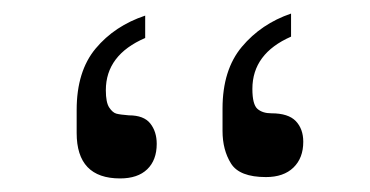

<svg xmlns="http://www.w3.org/2000/svg" viewBox="-20 -777 546 283"><path d="M352 -646Q352 -623 359.5 -616.5Q367 -610 380 -610Q405 -610 416 -598.5Q427 -587 427 -568Q427 -544 412.5 -530Q398 -516 372 -516Q333 -516 320.5 -536Q308 -556 308 -584V-617Q308 -674 336.5 -708Q365 -742 409 -757V-723Q352 -698 352 -646ZM136 -644Q136 -626 141 -618.5Q146 -611 151.5 -609.5Q157 -608 170 -607Q192 -607 201.5 -595Q211 -583 211 -565Q211 -541 197 -527.5Q183 -514 157 -514Q93 -514 93 -581V-615Q93 -672 121 -705.5Q149 -739 194 -754V-721Q136 -696 136 -644Z"/></svg>

Font: Lopes Sans Light
Style: Regular
Weight: 300
Designer: Gabriel Lam, Diego Maldonado
Foundry: TypeRant, Foresti Design
Version: Version 4.000